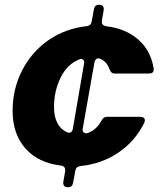

<svg xmlns="http://www.w3.org/2000/svg" viewBox="-20 -687 680 807"><path d="M264 100Q254 100 249.5 94Q245 88 246 78L254 32V27Q254 12 237 9Q141 -2 87 -63Q33 -124 33 -221Q33 -313 73 -391Q113 -469 183.5 -518Q254 -567 344 -577Q362 -579 365 -595L375 -649Q378 -667 396 -667H398Q408 -667 412.5 -661Q417 -655 416 -645L408 -600V-595Q408 -580 425 -577Q509 -567 561.5 -520.5Q614 -474 626 -399V-395Q626 -378 607 -378H462Q453 -378 448 -383Q443 -388 439 -399Q428 -429 401 -440Q395 -442 393 -442Q387 -442 383 -437.5Q379 -433 377 -425L328 -148L327 -143Q327 -134 333 -129.5Q339 -125 349 -128Q386 -141 407 -181Q415 -196 430 -196H571Q579 -196 584 -192Q589 -188 589 -181L587 -172Q548 -93 477.5 -45.5Q407 2 318 11Q300 13 297 29L287 82Q284 100 266 100ZM271 -129Q277 -129 281 -133.5Q285 -138 286 -145L333 -418L334 -424Q334 -433 328.5 -437Q323 -441 315 -438Q264 -419 235.5 -362Q207 -305 207 -237Q207 -197 221 -170Q235 -143 262 -131Q265 -129 271 -129Z"/></svg>

Font: Open Sauce Two Black Italic
Style: Regular
Weight: 900
Italic angle: -10°
Designer: Alfredo Marco Pradil
Foundry: Creative Sauce Fz LLC
Version: Version 1.477